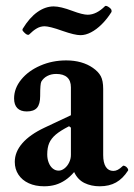

<svg xmlns="http://www.w3.org/2000/svg" viewBox="-20 -634 464 665"><path d="M31.2 -73.2Q31.2 -107.9 57.4 -137.9Q83.5 -168 134.3 -191.9L225.6 -234.9V-331.5Q225.6 -354.5 212.6 -366.2Q199.7 -377.9 174.8 -377.9Q157.2 -377.9 143.8 -370.8Q130.4 -363.8 123 -351.1Q121.1 -347.2 120.1 -335.7Q119.1 -324.2 119.1 -301.3Q119.1 -273.4 108.2 -260.7Q97.2 -248 72.8 -248Q51.3 -248 40 -259.5Q28.8 -271 28.8 -293Q28.8 -328.1 53.5 -358.4Q78.1 -388.7 119.6 -406.7Q161.1 -424.8 209.5 -424.8Q236.8 -424.8 260.3 -418.2Q283.7 -411.6 301.8 -398.9Q320.8 -385.7 329.1 -370.1Q337.4 -354.5 337.4 -325.7V-97.2Q337.4 -70.3 346.4 -56.2Q355.5 -42 372.6 -42Q380.4 -42 387.9 -45.9Q395.5 -49.8 405.3 -59.1Q407.7 -61.5 413.1 -58.8Q418.5 -56.2 421.9 -51Q425.3 -45.9 423.3 -43Q405.3 -15.1 381.8 -2Q358.4 11.2 325.2 11.2Q295.9 11.2 272.5 -0.2Q249 -11.7 236.8 -38.1Q222.2 -21 206.3 -10.3Q190.4 0.5 172.4 5.9Q154.3 11.2 132.8 11.2Q102.5 11.2 79.6 0.7Q56.6 -9.8 43.9 -29.1Q31.2 -48.3 31.2 -73.2ZM225.6 -97.2V-191.9L219.2 -196.8Q189.5 -181.6 173.3 -168Q157.2 -154.3 150.4 -138.4Q143.6 -122.6 143.6 -99.1Q143.6 -83.5 148.7 -70.6Q153.8 -57.6 162.8 -50.3Q171.9 -43 183.1 -43Q193.4 -43 203.4 -50.8Q213.4 -58.6 219.5 -71.3Q225.6 -84 225.6 -97.2ZM196.8 -526.9Q173.8 -535.2 158.2 -539.1Q142.6 -543 134.8 -543Q120.1 -543 107.4 -535.6Q94.7 -528.3 80.6 -514.2Q79.1 -512.7 75 -513.7Q70.8 -514.6 65.4 -520L63.5 -522Q59.1 -526.4 58.1 -528.6Q57.1 -530.8 58.6 -534.2Q82 -572.8 109.6 -592.3Q137.2 -611.8 166 -611.8Q189.5 -611.8 231 -596.2Q266.1 -583 283.7 -583Q314 -583 343.8 -612.8Q345.2 -614.3 349.1 -613.3Q353 -612.3 358.9 -607.9Q365.2 -603.5 366.2 -598.6Q367.2 -593.8 365.7 -591.8Q350.6 -567.9 332.3 -549.8Q314 -531.7 295.2 -522Q276.4 -512.2 258.8 -512.2Q238.8 -512.2 196.8 -526.9Z"/></svg>

Font: Junicode Two Beta VF
Style: Regular
Weight: 400
Designer: Peter S. Baker
Foundry: Briery Creek Software
Version: Version 1.031 beta; ttfautohint (v1.8.1.43-b0c9)